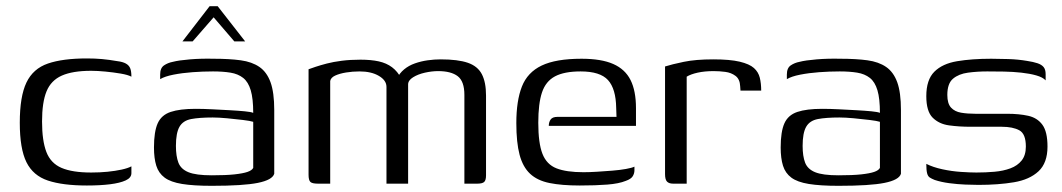

<svg xmlns="http://www.w3.org/2000/svg" viewBox="-20 -594 3435 621"><path d="M261 6Q183 6 135 -10Q87 -26 65.5 -69.5Q44 -113 44 -197Q44 -282 65.5 -327Q87 -372 135 -388.5Q183 -405 261 -405Q287 -405 309.5 -403Q332 -401 361 -396Q377 -394 387 -388.5Q397 -383 401 -373.5Q405 -364 405 -346Q394 -352 370.5 -356Q347 -360 321 -362.5Q295 -365 275 -365Q215 -365 180 -349.5Q145 -334 130.5 -298.5Q116 -263 116 -201Q116 -139 130 -102.5Q144 -66 179 -51Q214 -36 275 -36Q303 -36 328 -38.5Q353 -41 373.5 -45.5Q394 -50 405 -56V-34Q405 -19 386.5 -10.5Q368 -2 336 2Q304 6 261 6Z M665 7Q606 7 569 1Q532 -5 512.5 -19.5Q493 -34 485.5 -58Q478 -82 478 -117Q478 -168 490 -195Q502 -222 532 -232Q562 -242 612 -242Q637 -242 666.5 -240.5Q696 -239 723.5 -237.5Q751 -236 771.5 -234Q792 -232 799 -229Q799 -275 791 -302Q783 -329 766.5 -342Q750 -355 725.5 -359Q701 -363 669 -363Q636 -363 602.5 -360.5Q569 -358 541 -352.5Q513 -347 498 -338V-353Q498 -374 510.5 -382.5Q523 -391 539 -394Q558 -399 594.5 -402Q631 -405 671 -404Q722 -404 758.5 -399Q795 -394 819 -377.5Q843 -361 855 -328Q867 -295 867 -238V-32Q861 -12 814 -2.5Q767 7 665 7ZM665 -27Q711 -27 738.5 -30Q766 -33 780.5 -38Q795 -43 799 -51V-200Q790 -203 765.5 -206Q741 -209 714 -211.5Q687 -214 668 -214Q625 -214 598.5 -209Q572 -204 560.5 -184Q549 -164 549 -122Q549 -89 557 -68Q565 -47 589.5 -37Q614 -27 665 -27ZM570 -460 658 -574H684L773 -460H738L671 -538L603 -460Z M1008 0Q990 0 984 -5.5Q978 -11 978 -29V-370Q986 -373 1001 -378Q1016 -383 1037 -388.5Q1058 -394 1085.5 -397.5Q1113 -401 1146 -401Q1180 -401 1205 -395.5Q1230 -390 1248 -376.5Q1266 -363 1278 -340H1264Q1272 -357 1287 -369.5Q1302 -382 1322 -389Q1342 -396 1363.5 -399Q1385 -402 1405 -402Q1461 -402 1493 -391Q1525 -380 1538.5 -354Q1552 -328 1552 -285V-27Q1552 -11 1546 -5.5Q1540 0 1524 0H1482Q1482 -72 1482 -143.5Q1482 -215 1482 -287Q1482 -331 1460.5 -347.5Q1439 -364 1397 -364Q1377 -364 1354.5 -359Q1332 -354 1316 -344Q1300 -334 1300 -321V0H1230V-313Q1230 -334 1205.5 -348.5Q1181 -363 1143 -363Q1120 -363 1099 -359.5Q1078 -356 1064 -349.5Q1050 -343 1048 -332V0Z M1855 6Q1797 6 1757.5 -2Q1718 -10 1694.5 -32Q1671 -54 1660.5 -93.5Q1650 -133 1650 -196Q1650 -268 1668 -314Q1686 -360 1732 -382Q1778 -404 1861 -404Q1925 -404 1963.5 -387Q2002 -370 2019.5 -335Q2037 -300 2037 -244V-187H1755Q1755 -199 1761 -207.5Q1767 -216 1783 -216H1974L1973 -245Q1972 -307 1946.5 -335Q1921 -363 1858 -363Q1805 -363 1775 -347Q1745 -331 1733 -295Q1721 -259 1721 -197Q1721 -131 1734.5 -96.5Q1748 -62 1780 -49.5Q1812 -37 1867 -37Q1886 -37 1910.5 -38.5Q1935 -40 1960 -42Q1985 -44 2004.5 -47.5Q2024 -51 2032 -55V-43Q2032 -33 2026.5 -24Q2021 -15 2004 -9Q1982 0 1944.5 3Q1907 6 1855 6Z M2201 0H2157Q2144 0 2137.5 -6.5Q2131 -13 2131 -31V-379Q2153 -386 2191.5 -394Q2230 -402 2287 -402Q2341 -402 2372.5 -394.5Q2404 -387 2418.5 -374Q2433 -361 2437.5 -342.5Q2442 -324 2442 -301H2375L2374 -315Q2373 -338 2359 -348.5Q2345 -359 2326 -361.5Q2307 -364 2288 -364Q2259 -364 2236.5 -359Q2214 -354 2201 -346Z M2692 7Q2633 7 2596 1Q2559 -5 2539.5 -19.5Q2520 -34 2512.5 -58Q2505 -82 2505 -117Q2505 -168 2517 -195Q2529 -222 2559 -232Q2589 -242 2639 -242Q2664 -242 2693.5 -240.5Q2723 -239 2750.5 -237.5Q2778 -236 2798.5 -234Q2819 -232 2826 -229Q2826 -275 2818 -302Q2810 -329 2793.5 -342Q2777 -355 2752.5 -359Q2728 -363 2696 -363Q2663 -363 2629.5 -360.5Q2596 -358 2568 -352.5Q2540 -347 2525 -338V-353Q2525 -374 2537.5 -382.5Q2550 -391 2566 -394Q2585 -399 2621.5 -402Q2658 -405 2698 -404Q2749 -404 2785.5 -399Q2822 -394 2846 -377.5Q2870 -361 2882 -328Q2894 -295 2894 -238V-32Q2888 -12 2841 -2.5Q2794 7 2692 7ZM2692 -27Q2738 -27 2765.5 -30Q2793 -33 2807.5 -38Q2822 -43 2826 -51V-200Q2817 -203 2792.5 -206Q2768 -209 2741 -211.5Q2714 -214 2695 -214Q2652 -214 2625.5 -209Q2599 -204 2587.5 -184Q2576 -164 2576 -122Q2576 -89 2584 -68Q2592 -47 2616.5 -37Q2641 -27 2692 -27Z M3145 4Q3128 4 3102.5 3Q3077 2 3050.5 -1.5Q3024 -5 3003 -12Q2993 -16 2987 -20Q2981 -24 2978.5 -34Q2976 -44 2976 -64Q2998 -53 3028 -46.5Q3058 -40 3088 -38Q3118 -36 3138 -36Q3168 -36 3196.5 -38.5Q3225 -41 3248 -49.5Q3271 -58 3284.5 -75Q3298 -92 3298 -120Q3298 -161 3277 -172.5Q3256 -184 3220 -184H3119Q3082 -184 3049.5 -188.5Q3017 -193 2996.5 -213.5Q2976 -234 2976 -283Q2976 -336 3002 -362Q3028 -388 3075.5 -396Q3123 -404 3186 -404Q3209 -404 3241 -403Q3273 -402 3302 -397Q3322 -394 3335.5 -389.5Q3349 -385 3355.5 -377Q3362 -369 3362 -354V-334Q3353 -344 3332 -350Q3311 -356 3283.5 -359Q3256 -362 3227 -362.5Q3198 -363 3173 -363Q3141 -363 3111 -359Q3081 -355 3062.5 -339.5Q3044 -324 3044 -287Q3044 -259 3056 -246Q3068 -233 3088.5 -229.5Q3109 -226 3135 -226H3238Q3276 -226 3305.5 -219.5Q3335 -213 3351.5 -190.5Q3368 -168 3368 -120Q3368 -67 3339 -40Q3310 -13 3259.5 -4.5Q3209 4 3145 4Z"/></svg>

Font: Genos
Style: Regular
Weight: 400
Designer: Robert E. Leuschke
Foundry: Robert E. Leuschke
Version: Version 1.010